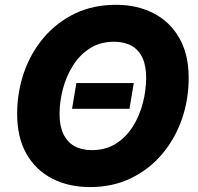

<svg xmlns="http://www.w3.org/2000/svg" viewBox="-20 -757 813 787"><path d="M528.3 -416.5 510.7 -311H275.4L293 -416.5ZM349.1 9.8Q261.2 9.8 193.6 -25.1Q126 -60.1 88.1 -127Q50.3 -193.8 50.3 -289.6Q50.3 -379.9 78.6 -460.7Q106.9 -541.5 160.2 -603.8Q213.4 -666 287.8 -701.7Q362.3 -737.3 455.1 -737.3Q542.5 -737.3 609.6 -702.6Q676.8 -668 715.1 -600.8Q753.4 -533.7 753.4 -438Q753.4 -347.7 724.9 -266.8Q696.3 -186 643.1 -123.8Q589.8 -61.5 515.6 -25.9Q441.4 9.8 349.1 9.8ZM356.4 -141.6Q413.1 -141.6 455.1 -168.2Q497.1 -194.8 524.7 -238.8Q552.2 -282.7 565.7 -335.2Q579.1 -387.7 579.1 -438.5Q579.1 -487.3 564 -520Q548.8 -552.7 519.3 -569.3Q489.7 -585.9 447.8 -585.9Q391.1 -585.9 348.9 -559.1Q306.6 -532.2 279.1 -488.3Q251.5 -444.3 237.8 -392.3Q224.1 -340.3 224.1 -289.1Q224.1 -240.7 239.7 -207.8Q255.4 -174.8 284.9 -158.2Q314.5 -141.6 356.4 -141.6Z"/></svg>

Font: Inter ExtraBold
Style: Italic
Weight: 800
Italic angle: -9.3988°
Designer: Rasmus Andersson
Foundry: rsms
Version: Version 4.001;git-66647c0bb